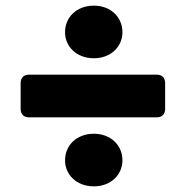

<svg xmlns="http://www.w3.org/2000/svg" viewBox="-20 -690 651 679"><path d="M53 -396V-305C53 -286 64 -275 83 -275H534C553 -275 564 -286 564 -305V-396C564 -415 553 -426 534 -426H83C64 -426 53 -415 53 -396ZM312 -31C372 -31 413 -72 413 -123C413 -176 372 -217 312 -217C251 -217 210 -176 210 -123C210 -72 251 -31 312 -31ZM312 -484C372 -484 413 -525 413 -576C413 -629 372 -670 312 -670C251 -670 210 -629 210 -576C210 -525 251 -484 312 -484Z"/></svg>

Font: Arvore Sans
Style: Bold
Weight: 700
Designer: Jonny Pinhorn (Latin) Dan Schunck (customization for Arvore)
Version: Version 1.000;Glyphs 3.3 (3305)